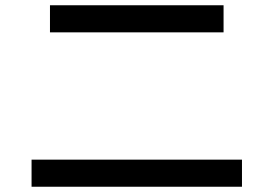

<svg xmlns="http://www.w3.org/2000/svg" viewBox="-20 -725 1040 730"><path d="M170 -602V-705H830V-602ZM100 -15V-118H900V-15Z"/></svg>

Font: Mplus 1p Medium
Style: Regular
Weight: 500
Version: Version 1.061